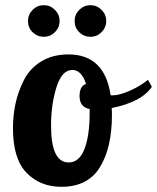

<svg xmlns="http://www.w3.org/2000/svg" viewBox="-20 -715 606 741"><path d="M30 -220Q30 -268 39.5 -313.5Q49 -359 71.5 -404.5Q94 -450 138.5 -477.5Q183 -505 244 -505Q384 -505 407 -347H414Q441 -347 481.5 -365Q522 -383 551 -407L566 -380Q526 -321 411 -298Q412 -289 412 -271Q412 -145 365.5 -69.5Q319 6 217 6Q135 6 82.5 -48Q30 -102 30 -220ZM88 -634Q88 -659 106 -677Q124 -695 149 -695Q174 -695 192 -677Q210 -659 210 -634Q210 -609 192 -591Q174 -573 149 -573Q124 -573 106 -590.5Q88 -608 88 -634ZM177 -230Q177 -88 245 -88Q286 -88 306 -140Q326 -192 326 -279V-294Q287 -302 287 -344Q287 -383 312 -391Q295 -445 259 -445Q219 -445 198 -378.5Q177 -312 177 -230ZM268 -634Q268 -659 286 -677Q304 -695 329 -695Q354 -695 372 -677Q390 -659 390 -634Q390 -609 372 -591Q354 -573 329 -573Q304 -573 286 -590.5Q268 -608 268 -634Z"/></svg>

Font: Lobster Two
Style: Bold
Weight: 700
Designer: Pablo Impallari
Foundry: Pablo Impallari. www.impallari.com
Version: Version 1.006